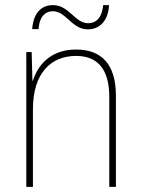

<svg xmlns="http://www.w3.org/2000/svg" viewBox="-20 -732 553 752"><path d="M106 -618H131C135 -672 161 -688 187 -688C239 -688 261 -617 324 -617C369 -617 404 -649 407 -712H384C379 -658 353 -641 325 -641C274 -641 250 -712 188 -712C143 -712 111 -683 106 -618ZM278 -538C178 -538 128 -477 109 -416H107L104 -528H83V0H109V-305C109 -446 180 -513 278 -513C359 -513 408 -465 408 -352V0H434V-357C434 -481 377 -538 278 -538Z"/></svg>

Font: Noto Sans Armenian SemiCondensed Thin
Style: Regular
Weight: 100
Width: 4
Designer: Monotype Design Team
Foundry: Monotype Imaging Inc.
Version: Version 2.008